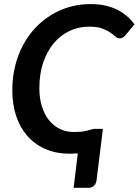

<svg xmlns="http://www.w3.org/2000/svg" viewBox="-20 -751 682 944"><path d="M343 -102C318.3 -102 295.7 -106.9 275 -116.8C254.3 -126.6 236.5 -140.8 221.5 -159.2C206.5 -177.8 194.8 -200.3 186.2 -227C177.8 -253.7 173.5 -283.8 173.5 -317.5C173.5 -363.8 179.8 -405.6 192.2 -442.8C204.8 -479.9 222 -511.7 244 -538C266 -564.3 291.9 -584.6 321.8 -598.8C351.6 -612.9 383.8 -620 418.5 -620C444.8 -620 466.1 -617 482.2 -611C498.4 -605 511.6 -598.4 521.8 -591.2C531.9 -584.1 540.3 -577.5 547 -571.5C553.7 -565.5 560.7 -562.5 568 -562.5C574.7 -562.5 580.2 -564 584.5 -567C588.8 -570 592.8 -573.5 596.5 -577.5L641.5 -631.5C630.2 -646.5 617.4 -660.1 603.2 -672.2C589.1 -684.4 573.2 -694.8 555.8 -703.5C538.2 -712.2 518.7 -718.9 497 -723.8C475.3 -728.6 451.3 -731 425 -731C389.3 -731 355.1 -726.3 322.2 -717C289.4 -707.7 258.8 -694.2 230.2 -676.5C201.8 -658.8 175.8 -637.5 152.5 -612.5C129.2 -587.5 109.2 -559.2 92.5 -527.8C75.8 -496.2 63 -461.9 54 -424.8C45 -387.6 40.5 -348.2 40.5 -306.5C40.5 -261.2 46.8 -219.5 59.2 -181.5C71.8 -143.5 90 -110.8 114 -83.2C138 -55.8 167.4 -34.2 202.2 -18.8C237.1 -3.2 276.8 4.5 321.5 4.5C326.2 4.5 332.2 4.4 339.8 4.2C347.2 4.1 354.8 3.7 362.5 3L342 172.5H416C425.7 172.5 434.1 169.2 441.2 162.8C448.4 156.2 452.8 147.5 454.5 136.5L486 -117.5H449C442 -117.5 436 -116.7 431 -115C426 -113.3 420 -111.6 413 -109.8C406 -107.9 397.2 -106.2 386.5 -104.5C375.8 -102.8 361.3 -102 343 -102Z"/></svg>

Font: Lato
Style: Bold Italic
Weight: 700
Italic angle: -7°
Designer: Lukasz Dziedzic
Foundry: tyPoland Lukasz Dziedzic
Version: Version 2.007; 2014-02-27